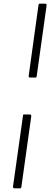

<svg xmlns="http://www.w3.org/2000/svg" viewBox="-20 -867 306 1052"><path d="M145 -442Q141 -442 138.5 -444.5Q136 -447 137 -450L191 -840Q192 -844 193.5 -845.5Q195 -847 198 -847H227Q233 -847 234.5 -843.5Q236 -840 235 -835L181 -449Q180 -445 179 -443.5Q178 -442 174 -442ZM61 165Q56 165 53.5 162.5Q51 160 51 157L106 -233Q106 -237 107.5 -238.5Q109 -240 112 -240H142Q147 -240 149.5 -237Q152 -234 151 -228L97 158Q96 162 94.5 163.5Q93 165 89 165Z"/></svg>

Font: Libre Franklin Thin ExtraLight
Style: Italic
Weight: 250
Italic angle: -8°
Version: Version 3.000